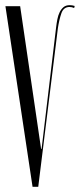

<svg xmlns="http://www.w3.org/2000/svg" viewBox="-20 -723 309 743"><path d="M139 -147H141L197 -616Q199 -633 202 -648.5Q205 -664 211 -676Q217 -688 226 -695.5Q235 -703 250 -703Q259 -703 269 -700L267 -692Q258 -696 249 -696Q226 -696 217.5 -671.5Q209 -647 204 -614L128 0H106L1 -699H58Z"/></svg>

Font: Moniqa Cond Display
Style: Regular
Weight: 400
Width: 3
Designer: Rajesh Rajput
Foundry: Rajesh Rajput
Version: Version 1.000